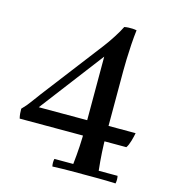

<svg xmlns="http://www.w3.org/2000/svg" viewBox="-108 -812 813 904"><g transform="rotate(15 298.5 -360.5)"><path d="M538 -35Q542 -17 538 2Q489 0 452.5 0Q416 0 384 0Q352 0 316 0Q280 0 230 2Q226 -17 230 -35H322Q327 -80 329.5 -122.5Q332 -165 332 -210V-561L96 -251H568Q565 -234 558.5 -211.5Q552 -189 543 -176H23Q20 -188 19 -199.5Q18 -211 18 -223Q39 -244 55.5 -267Q72 -290 88 -311L317 -610Q334 -632 355 -664.5Q376 -697 387 -720Q397 -722 407 -722.5Q417 -723 427 -722.5Q437 -722 447 -720Q443 -688 440.5 -649.5Q438 -611 437 -576.5Q436 -542 436 -520V-210Q436 -165 438.5 -122.5Q441 -80 446 -35Z"/></g></svg>

Font: Poltawski Nowy
Style: Regular
Weight: 400
Designer: Adam Pótawski, Mateusz Machalski, Borys Kosmynka, Ania Wieluska
Foundry: Capitalics.wtf
Version: Version 1.001;gftools[0.9.25]